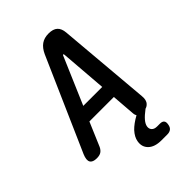

<svg xmlns="http://www.w3.org/2000/svg" viewBox="-303 -852 1176 1176"><g transform="rotate(-45 284.5 -264.0)"><path d="M370 -27 358 -182H146L80 -27Q71 -8 57 1Q43 10 19 10Q-16 10 -26.5 -8.5Q-37 -27 -21 -65L244 -667Q261 -704 286.5 -722Q312 -740 350 -740Q389 -740 408.5 -722Q428 -704 431 -667L483 -65Q487 -27 469 -9Q459 2 444 6L443 7Q411 31 394 51Q377 71 374 89Q371 108 382.5 120.5Q394 133 418 133H442Q462 133 470 143Q478 153 474 173Q471 193 459 202.5Q447 212 427 212H377Q319 212 290 184Q261 156 269 112Q274 81 303 49Q330 21 377 -5Q371 -14 370 -27ZM351 -276 327 -579Q326 -586 322.5 -586Q319 -586 317 -579L187 -276Z"/></g></svg>

Font: Maple Mono SemiBold
Style: Italic
Weight: 600
Italic angle: -10°
Monospace: yes
Designer: subframe7536
Version: Version 7.000